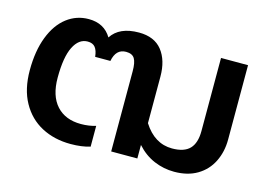

<svg xmlns="http://www.w3.org/2000/svg" viewBox="-80 -700 1204 865"><g transform="rotate(15 522.0 -267.5)"><path d="M40 -259Q40 -349 65.5 -415Q91 -481 136 -515.5Q181 -550 238 -550Q310 -550 344 -493Q381 -550 472 -550Q544 -550 580 -504.5Q616 -459 616 -383V-166Q668 -84 750 -84Q806 -84 832 -111Q858 -138 858 -194V-535H984V-188Q984 -131 961 -84.5Q938 -38 893.5 -11.5Q849 15 786 15Q737 15 692 -4Q647 -23 611 -63V0H489V-374Q489 -415 478 -433Q467 -451 438 -451Q391 -451 380 -393H309Q306 -422 294.5 -436.5Q283 -451 259 -451Q218 -451 194 -403Q170 -355 170 -259Q170 -174 211 -129Q252 -84 325 -84Q362 -84 394 -94V3Q355 15 303 15Q227 15 167.5 -16.5Q108 -48 74 -109.5Q40 -171 40 -259Z"/></g></svg>

Font: Prompt Medium
Style: Regular
Weight: 500
Designer: Katatrad Team
Foundry: CadsonDemak
Version: Version 1.001